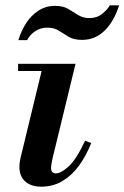

<svg xmlns="http://www.w3.org/2000/svg" viewBox="-20 -690 468 722"><path d="M135 12Q97 12 75 -7.5Q53 -27 53 -63Q53 -73 55 -85Q57 -97 63 -120L143 -450H264L177 -92Q174 -79 173 -71Q172 -63 172 -59Q172 -38 190 -38Q210 -38 239 -65Q268 -92 300 -161L323 -152Q304 -104 277 -67Q250 -30 214.5 -9Q179 12 135 12ZM48 -423V-450H229V-423ZM49 -539Q60 -575 79 -604Q98 -633 125.5 -650.5Q153 -668 187 -668Q217 -668 236.5 -656.5Q256 -645 274 -633.5Q292 -622 316 -622Q345 -622 365 -638.5Q385 -655 393 -670H428Q408 -608 372.5 -574Q337 -540 289 -540Q258 -540 238.5 -551.5Q219 -563 201.5 -574.5Q184 -586 158 -586Q132 -586 112 -572.5Q92 -559 82 -539Z"/></svg>

Font: Libre Bodoni Medium
Style: Italic
Weight: 500
Italic angle: -13°
Designer: Pablo Impallari, Rodrigo Fuenzalida
Foundry: Impallari Type
Version: Version 2.005;gftools[0.9.23]